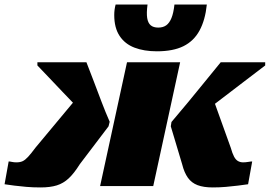

<svg xmlns="http://www.w3.org/2000/svg" viewBox="-33 -816 1183 842"><path d="M979 -168 901 -385 826 -298Q875 -334 927 -374Q979 -414 1031 -453.5Q1083 -493 1130 -529V-543H935Q903 -504 866.5 -459Q830 -414 792.5 -368.5Q755 -323 719 -281L716 -262L766 -95Q775 -59 791 -36.5Q807 -14 833.5 -4Q860 6 900 6Q930 6 958 3.5Q986 1 1010.5 -2Q1035 -5 1055 -8L1073 -108Q1067 -108 1055.5 -106Q1044 -104 1033 -104Q1021 -104 1011 -109.5Q1001 -115 993.5 -129Q986 -143 979 -168ZM406 0H639L757 -543H524ZM123 -169Q103 -142 90 -128Q77 -114 66 -109Q55 -104 39 -104Q28 -104 19 -106Q10 -108 5 -108L-13 -8Q6 -5 30 -2Q54 1 82.5 3.5Q111 6 145 6Q187 6 216 -3Q245 -12 268.5 -34Q292 -56 317 -96L443 -262L448 -282Q430 -323 412.5 -369Q395 -415 378 -460Q361 -505 346 -543H131V-529Q155 -504 183 -474.5Q211 -445 240 -414.5Q269 -384 298 -354Q327 -324 354 -298L303 -385ZM655 -591Q726 -591 771.5 -613.5Q817 -636 842 -682Q867 -728 874 -796H732Q728 -759 719 -737Q710 -715 696 -705Q682 -695 661 -695Q640 -695 628 -705Q616 -715 612.5 -737Q609 -759 614 -796H474Q471 -785 469.5 -773.5Q468 -762 468 -750Q468 -694 491.5 -658.5Q515 -623 557 -607Q599 -591 655 -591Z"/></svg>

Font: Roboto Serif Black
Style: Italic
Weight: 900
Italic angle: -10°
Version: Version 1.008